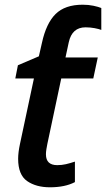

<svg xmlns="http://www.w3.org/2000/svg" viewBox="-20 -785 450 815"><path d="M192 10Q256 10 298 -12V-99Q277 -92 259.5 -88Q242 -84 223 -84Q175 -84 175 -130Q175 -140 177 -152Q179 -164 181 -174L240 -452H376L395 -541H258L272 -606Q286 -669 343 -669Q363 -669 381.5 -665.5Q400 -662 410 -658V-751Q398 -756 377 -760.5Q356 -765 331 -765Q256 -765 216 -725.5Q176 -686 158 -603L145 -546L56 -508L45 -452H124L65 -175Q57 -138 57 -111Q57 -43 95 -16.5Q133 10 192 10Z"/></svg>

Font: Noto Sans UI Medium
Style: Italic
Weight: 500
Italic angle: -12°
Designer: Monotype Design Team
Foundry: Monotype Imaging Inc.
Version: Version 1.901